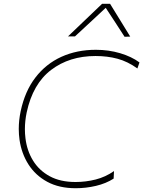

<svg xmlns="http://www.w3.org/2000/svg" viewBox="-20 -989 760 1018"><path d="M381.5 9Q293.5 9 230.8 -25Q168 -59 131 -117Q94 -175 83.5 -248Q79.5 -276.5 79.5 -305.5Q79.5 -351.5 89.5 -399Q112 -505.5 167.8 -578Q223.5 -650.5 305.5 -687.8Q387.5 -725 488.5 -725Q556 -725 616.8 -707Q677.5 -689 719.5 -658L708.5 -626Q657 -663 603.2 -677.5Q549.5 -692 486.5 -692Q348 -692 251 -618.2Q154 -544.5 121.5 -393Q112 -347.5 112 -304.5Q112 -280 115 -256Q123 -190 155 -137.8Q187 -85.5 243.2 -54.8Q299.5 -24 380.5 -24Q434.5 -24 487 -37.2Q539.5 -50.5 584.5 -82L582.5 -42Q542 -16 488.8 -3.5Q435.5 9 381.5 9ZM640.5 -794Q616 -832 591 -870.5Q565.5 -909 540.5 -947.5Q499 -908.5 459 -871.5Q419 -834.5 377.5 -796H340.5Q387 -840.5 431.5 -883Q475.5 -925 521.5 -969H563.5Q590 -925.5 617.2 -881.8Q644.5 -838 670.5 -795Z"/></svg>

Font: Heraclito Thin
Style: Italic
Weight: 100
Italic angle: -12°
Designer: Kostas Bartsokas (font) & Cristiano Sobral (main changes)
Foundry: Kostas Bartsokas (font) & Cristiano Sobral (main changes)
Version: Version 1.00;July 8, 2020;FontCreator 13.0.0.2655 64-bit